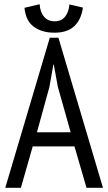

<svg xmlns="http://www.w3.org/2000/svg" viewBox="-20 -890 513 910"><path d="M333 -196H135L79 0H5L216 -711H257L468 0H390ZM155 -263H315L254 -479L235 -584H233L214 -477ZM168 -870Q170 -833 188.5 -811Q207 -789 239 -789Q271 -789 288.5 -811Q306 -833 309 -869L373 -854Q365 -797 332 -766Q299 -735 238 -735Q179 -735 140.5 -763Q102 -791 96 -853Z"/></svg>

Font: PT Sans Narrow
Style: Regular
Weight: 400
Width: 3
Designer: A.Korolkova, O.Umpeleva, V.Yefimov
Foundry: ParaType Ltd
Version: Version 2.003W OFL